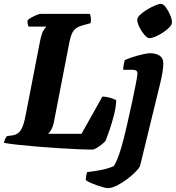

<svg xmlns="http://www.w3.org/2000/svg" viewBox="-36 -776 912 996"><path d="M445 0Q415 0 368 -2Q321 -4 266 -7.5Q211 -11 156.5 -15.5Q102 -20 56.5 -25Q11 -30 -16 -35Q-13 -47 -8.5 -56.5Q-4 -66 0 -70L30 -74Q57 -78 72 -101Q87 -124 97 -178L171 -559Q180 -606 191.5 -621.5Q203 -637 204 -638H112Q110 -643 108 -651.5Q106 -660 107 -671Q114 -678 127.5 -685.5Q141 -693 155 -698.5Q169 -704 174 -704H430Q433 -698 435 -685.5Q437 -673 434 -656L388 -643Q362 -636 347.5 -619Q333 -602 324 -557L245 -150Q240 -122 231 -105.5Q222 -89 214 -82H387L495 -275Q512 -275 533 -269.5Q554 -264 567 -256Q566 -222 555.5 -180.5Q545 -139 532.5 -102.5Q520 -66 512 -46Q506 -38 492 -27Q478 -16 464.5 -8Q451 0 445 0ZM522 200Q516 200 499.5 195.5Q483 191 463.5 184Q444 177 429 170Q414 163 409 158Q409 150 411.5 134.5Q414 119 416 117Q438 114 464.5 110Q491 106 515.5 99.5Q540 93 555 85Q562 74 571.5 52Q581 30 593.5 -11.5Q606 -53 622 -124Q638 -194 650.5 -252Q663 -310 670 -348Q677 -386 677 -394Q677 -405 671 -409.5Q665 -414 648 -414H603Q603 -428 606 -442Q609 -456 611 -464Q625 -471 651 -479.5Q677 -488 703.5 -494Q730 -500 742 -500Q772 -500 791.5 -487.5Q811 -475 811 -449Q811 -428 808 -407.5Q805 -387 797 -352L690 87Q685 97 666.5 116Q648 135 622.5 154Q597 173 570.5 186.5Q544 200 522 200ZM739 -578Q728 -578 713 -595.5Q698 -613 687 -635.5Q676 -658 676 -673Q676 -685 690.5 -699Q705 -713 726.5 -726Q748 -739 768 -747.5Q788 -756 798 -756Q811 -756 824 -738.5Q837 -721 846.5 -698.5Q856 -676 856 -660Q856 -648 842.5 -634Q829 -620 809 -607Q789 -594 770 -586Q751 -578 739 -578Z"/></svg>

Font: Texturina 72pt 72pt Black
Style: Italic
Weight: 900
Italic angle: -11°
Designer: Guillermo Torres Carreño
Foundry: Omnibus-Type
Version: Version 1.002; ttfautohint (v1.8.3)